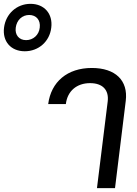

<svg xmlns="http://www.w3.org/2000/svg" viewBox="-188 -980 714 1000"><path d="M373 -452 317 0H411L467 -455C480 -561 413 -626 290 -626C163 -626 78 -554 63 -438H155C163 -506 212 -547 281 -547C346 -547 380 -512 373 -452ZM-167 -836C-176 -765 -132 -713 -59 -713C14 -713 71 -765 79 -836C88 -908 43 -960 -29 -960C-101 -960 -158 -908 -167 -836ZM-106 -836C-101 -875 -73 -902 -36 -902C1 -902 24 -875 19 -836C15 -798 -15 -771 -52 -771C-89 -771 -111 -798 -106 -836Z"/></svg>

Font: TPK Tissa Web Medium
Style: Italic
Weight: 500
Italic angle: -7°
Designer: Jacques Le Bailly, Suppakit Chalermlarp | Katatrad Co.,Ltd.
Foundry: Jacques Le Bailly, Cadson Demak Co.,Ltd.
Version: Version 5.000;Glyphs 3.1.2 (3151)